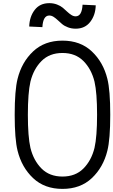

<svg xmlns="http://www.w3.org/2000/svg" viewBox="-20 -1184 717 1214"><path d="M291.7 -1085.9Q252 -1085.9 248 -1012.4L164.7 -1016.3Q166.7 -1078.8 199.5 -1121.4Q232.4 -1164.1 291.7 -1164.1Q317.7 -1164.1 340.2 -1155.6Q362.6 -1147.1 377.3 -1134.8Q391.9 -1122.4 404.9 -1110Q418 -1097.7 431.3 -1089.2Q444.7 -1080.7 458.3 -1080.7Q498 -1080.7 502 -1154.3L585.3 -1150.4Q584 -1089.2 550.8 -1045.9Q517.6 -1002.6 458.3 -1002.6Q432.3 -1002.6 409.8 -1011.1Q387.4 -1019.5 372.7 -1031.9Q358.1 -1044.3 345.1 -1056.6Q332 -1069 318.7 -1077.5Q305.3 -1085.9 291.7 -1085.9ZM172.5 -248.7Q192.1 -169.3 242.5 -118.5Q293 -67.7 375 -67.7Q457 -67.7 507.5 -118.5Q557.9 -169.3 577.5 -248.7Q593.8 -319.7 593.8 -458.3Q593.8 -597 577.5 -668Q557.9 -747.4 507.5 -798.2Q457 -849 375 -849Q293 -849 242.5 -798.2Q192.1 -747.4 172.5 -668Q156.2 -597 156.2 -458.3Q156.2 -319.7 172.5 -248.7ZM91.1 -685.5Q117.2 -791 189.5 -859Q261.7 -927.1 375 -927.1Q488.3 -927.1 560.5 -859Q632.8 -791 658.9 -685.5Q677.1 -613.3 677.1 -458.3Q677.1 -303.4 658.9 -231.1Q632.8 -125.7 560.5 -57.6Q488.3 10.4 375 10.4Q261.7 10.4 189.5 -57.6Q117.2 -125.7 91.1 -231.1Q72.9 -303.4 72.9 -458.3Q72.9 -613.3 91.1 -685.5Z"/></svg>

Font: Monoid
Style: Regular
Weight: 400
Width: 4
Monospace: yes
Designer: Andreas Larsen (@larsenwork)
Version: Version 0.61